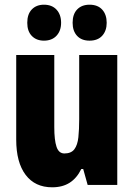

<svg xmlns="http://www.w3.org/2000/svg" viewBox="-20 -787 569 817"><path d="M479 -553V0H353L334 -68H326Q307 -29 276.5 -9.5Q246 10 202 10Q129 10 89 -43Q49 -96 49 -193V-553H211V-246Q211 -191 220.5 -162.5Q230 -134 254 -134Q283 -134 296.5 -152Q310 -170 313.5 -203Q317 -236 317 -280V-553ZM96 -690Q96 -727 115.5 -747Q135 -767 167 -767Q201 -767 220.5 -746Q240 -725 240 -690Q240 -656 220.5 -635Q201 -614 167 -614Q135 -614 115.5 -634Q96 -654 96 -690ZM289 -690Q289 -727 308.5 -747Q328 -767 361 -767Q396 -767 415 -746Q434 -725 434 -690Q434 -656 415 -635Q396 -614 361 -614Q327 -614 308 -634.5Q289 -655 289 -690Z"/></svg>

Font: Noto Sans Khmer UI ExtraCondensed Black
Style: Regular
Weight: 900
Width: 2
Designer: Danh Hong and the Monotype Design Team
Foundry: Monotype Imaging Inc.
Version: Version 2.002; ttfautohint (v1.8.4.7-5d5b)